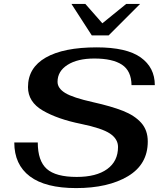

<svg xmlns="http://www.w3.org/2000/svg" viewBox="-20 -951 837 981"><path d="M53 -223H173Q173 -129 219 -88Q265 -47 372 -47Q472 -47 527.5 -87Q583 -127 583 -200Q583 -241 542 -268.5Q501 -296 394 -318Q275 -342 199 -386Q123 -430 123 -506Q123 -605 214 -657Q305 -709 474 -709Q627 -709 699 -657.5Q771 -606 771 -516H652Q651 -589 603 -620.5Q555 -652 462 -652Q376 -652 325 -619.5Q274 -587 274 -533Q274 -500 313 -476Q352 -452 455 -429Q549 -408 608.5 -384.5Q668 -361 701.5 -323.5Q735 -286 735 -228Q735 -111 633.5 -50.5Q532 10 369 10Q212 10 132.5 -50Q53 -110 53 -223ZM345 -931H416L503 -832L625 -931H696L535 -770H449Z"/></svg>

Font: Fahkwang SemiBold
Style: Italic
Weight: 600
Italic angle: -10°
Version: Version 1.000; ttfautohint (v1.6)